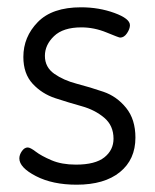

<svg xmlns="http://www.w3.org/2000/svg" viewBox="-20 -499 425 526"><path d="M188 -48Q241 -48 266 -68Q291 -88 291 -119Q291 -155 265.5 -176.5Q240 -198 204 -208Q168 -218 131.5 -230Q95 -242 69.5 -269.5Q44 -297 44 -343Q44 -398 83.5 -438.5Q123 -479 202 -479Q251 -479 293.5 -463.5Q336 -448 336 -430Q336 -420 328 -408Q320 -396 309 -396Q306 -396 272 -410Q238 -424 203 -424Q153 -424 128 -400Q103 -376 103 -346Q103 -315 128.5 -297Q154 -279 190.5 -269.5Q227 -260 263.5 -247.5Q300 -235 325.5 -203.5Q351 -172 351 -122Q351 -62 308.5 -27.5Q266 7 190 7Q124 7 78.5 -16.5Q33 -40 33 -65Q33 -75 40 -85Q47 -95 56 -95Q63 -95 78 -83.5Q93 -72 121 -60Q149 -48 188 -48Z"/></svg>

Font: Dosis
Style: Regular
Weight: 400
Designer: Edgar Tolentino, Pablo Impallari, Igino Marini
Foundry: Edgar Tolentino, Pablo Impallari, Igino Marini
Version: Version 1.007